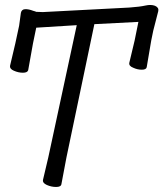

<svg xmlns="http://www.w3.org/2000/svg" viewBox="-20 -732 657 763"><path d="M494 -702Q536 -705 558 -710Q580 -715 596 -709Q612 -702 609 -688L589 -610L581 -571L563 -465Q561 -455 543.5 -455Q526 -455 509 -463Q491 -470 494 -483L515 -571L530 -645L355 -636L244 -106L224 0Q222 11 203 11Q184 11 166 3Q148 -5 151 -18L172 -107L285 -632L124 -622L111 -559L92 -453Q89 -443 71 -443Q53 -443 35 -451Q18 -458 20 -471L41 -560L56 -630L63 -681Q66 -695 80 -695.5Q94 -696 112 -689Q120 -687 124 -685L150 -684Z"/></svg>

Font: LXGW Bright GB
Style: Italic
Weight: 400
Italic angle: -12°
Designer: Christian Thalmann (Catharsis Fonts)
Foundry: LXGW / Christian Thalmann (Catharsis Fonts) / Fontworks Inc.
Version: Version 5.510